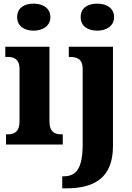

<svg xmlns="http://www.w3.org/2000/svg" viewBox="-20 -792 724 1052"><path d="M164 -624C213 -624 256 -649 256 -698C256 -749 213 -772 164 -772C113 -772 74 -749 74 -698C74 -649 113 -624 164 -624ZM513 -624C562 -624 605 -649 605 -698C605 -749 562 -772 513 -772C461 -772 422 -749 422 -698C422 -649 461 -624 513 -624ZM13 0H324V-56H314C281 -56 251 -69 251 -125V-536H9V-480H25C57 -480 87 -467 87 -415V-127C87 -70 58 -56 24 -56H13ZM321 240H341C492 240 599 187 599 8V-536H357V-480H361C400 -480 433 -471 433 -414V-3C433 133 397 174 328 174H321Z"/></svg>

Font: Noto Serif Tamil SemiCondensed ExtraBold
Style: Italic
Weight: 800
Width: 4
Italic angle: -12°
Designer: Indian Type Foundry, Tom Grace, and the Monotype Design Team
Foundry: Monotype Imaging Inc.
Version: Version 2.003